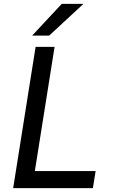

<svg xmlns="http://www.w3.org/2000/svg" viewBox="-20 -972 584 992"><path d="M146 0H48L164 -730H262ZM460 0H126L140 -88H474ZM234 -788H146L299 -952H411Z"/></svg>

Font: Sora Variable Italic
Style: Regular
Weight: 400
Designer: Jonathan Barnbrook, Julián Moncada
Foundry: Barnbrook Fonts
Version: Version 2.000